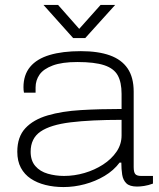

<svg xmlns="http://www.w3.org/2000/svg" viewBox="-20 -745 644 777"><path d="M237 12Q198 12 164 3.5Q130 -5 104.5 -22Q79 -39 64.5 -66Q50 -93 50 -131Q50 -191 82.5 -226Q115 -261 173 -278Q231 -295 307.5 -299.5Q384 -304 472 -304V-365Q472 -412 456.5 -440Q441 -468 402 -481Q363 -494 293 -494Q231 -494 193.5 -480Q156 -466 140 -443Q124 -420 124 -391V-370H77Q76 -375 75.5 -380Q75 -385 75 -392Q75 -442 102 -474.5Q129 -507 181 -522.5Q233 -538 307 -538Q377 -538 424.5 -521Q472 -504 496.5 -468Q521 -432 521 -374V-69Q521 -48 527.5 -40.5Q534 -33 551 -33H599V-2Q580 5 563.5 7.5Q547 10 535 10Q505 10 491.5 -3Q478 -16 474.5 -38Q471 -60 471 -87H464Q440 -55 403 -33Q366 -11 323 0.5Q280 12 237 12ZM239 -33Q281 -33 322 -45Q363 -57 397 -79Q431 -101 451.5 -131Q472 -161 472 -197V-260Q348 -260 266 -250Q184 -240 144 -212.5Q104 -185 104 -131Q104 -95 123 -73Q142 -51 173.5 -42Q205 -33 239 -33ZM156 -725H215L314 -613H287L387 -725H446L325 -591H276Z"/></svg>

Font: Archivo SemiExpanded Thin
Style: Regular
Weight: 250
Width: 6
Designer: Hector Gatti
Foundry: Omnibus-Type
Version: Version 2.001